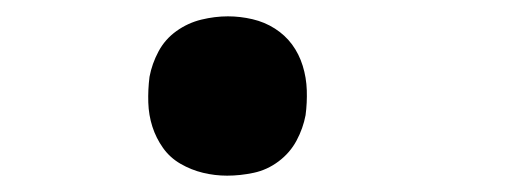

<svg xmlns="http://www.w3.org/2000/svg" viewBox="-20 -207 640 235"><path d="M258 8Q243 8 228.5 4.5Q214 1 201 -6.5Q188 -14 179.5 -26Q171 -38 166.5 -52Q162 -66 161.5 -81.5Q161 -97 163 -113Q166 -129 174 -144Q182 -159 196 -169Q210 -179 226.5 -183Q243 -187 259 -187Q274 -187 289 -183.5Q304 -180 316.5 -172Q329 -164 337.5 -152.5Q346 -141 350.5 -126.5Q355 -112 355.5 -96.5Q356 -81 354 -66Q351 -50 343 -35Q335 -20 321 -9.5Q307 1 290.5 4.5Q274 8 258 8Z"/></svg>

Font: Iosevka HT Extended
Style: Bold Italic
Weight: 700
Width: 7
Italic angle: -9°
Monospace: yes
Designer: Belleve Invis
Foundry: Belleve Invis
Version: Version 32.3.0; ttfautohint (v1.8.4)